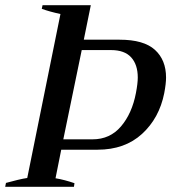

<svg xmlns="http://www.w3.org/2000/svg" viewBox="-28 -720 660 740"><path d="M-5 -15Q17 -21 39.5 -26.5Q62 -32 77 -34L205 -666Q163 -675 133 -686L136 -700H322L295 -567H433Q526 -567 569 -528Q612 -489 612 -421Q612 -398 605 -361Q586 -265 519.5 -204Q453 -143 348 -143H208L186 -33Q221 -27 259 -14L257 0H-8ZM329 -183Q396 -183 438.5 -233Q481 -283 496 -362Q503 -399 503 -421Q503 -471 477.5 -499Q452 -527 400 -527H287L216 -183Z"/></svg>

Font: Trirong Medium
Style: Italic
Weight: 500
Italic angle: -12°
Designer: Katatrad Team
Foundry: CadsonDemak
Version: Version 1.001